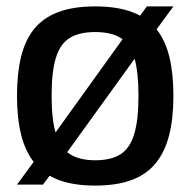

<svg xmlns="http://www.w3.org/2000/svg" viewBox="-20 -569 596 599"><path d="M277 10Q343 10 389.5 -7Q436 -24 465 -59Q494 -94 507.5 -146.5Q521 -199 521 -270Q521 -339 508.5 -391Q496 -443 468 -478Q440 -513 393 -531Q346 -549 277 -549Q208 -549 161 -531Q114 -513 86 -478Q58 -443 45.5 -391Q33 -339 33 -270Q33 -199 46.5 -146.5Q60 -94 89 -59Q118 -24 164.5 -7Q211 10 277 10ZM277 -69Q229 -69 199 -87.5Q169 -106 155 -150Q141 -194 141 -270Q141 -344 154 -387.5Q167 -431 196.5 -450Q226 -469 277 -469Q328 -469 357.5 -450Q387 -431 399.5 -387.5Q412 -344 412 -270Q412 -194 398.5 -150Q385 -106 355.5 -87.5Q326 -69 277 -69ZM33 7H114L161 -56H162L437 -437L438 -436L521 -549H438L391 -484L390 -485L111 -97L110 -98Z"/></svg>

Font: Georama ExtraCondensed Thin Medium
Style: Regular
Weight: 500
Version: Version 1.001